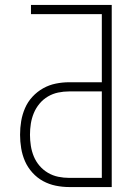

<svg xmlns="http://www.w3.org/2000/svg" viewBox="-20 -755 540 775"><path d="M259 0Q232 0 205 -5.5Q178 -11 154 -24Q130 -37 111 -58Q92 -79 81 -104Q70 -129 65.5 -156.5Q61 -184 61 -211Q61 -239 65.5 -266Q70 -293 81 -318.5Q92 -344 111 -364.5Q130 -385 154 -398.5Q178 -412 205 -417.5Q232 -423 259 -423H391V-698H105V-735H431V0ZM259 -37H391V-386H259Q237 -386 215 -381.5Q193 -377 173.5 -365.5Q154 -354 139.5 -336.5Q125 -319 116.5 -298.5Q108 -278 104.5 -256Q101 -234 101 -211Q101 -189 104.5 -166.5Q108 -144 116.5 -123.5Q125 -103 139.5 -86Q154 -69 173.5 -57.5Q193 -46 215 -41.5Q237 -37 259 -37Z"/></svg>

Font: Zed Sans Extralight
Style: Regular
Weight: 200
Designer: Belleve Invis
Foundry: Belleve Invis
Version: Version 1.0.0; ttfautohint (v1.8.4)